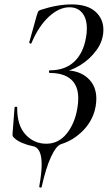

<svg xmlns="http://www.w3.org/2000/svg" viewBox="-20 -656 508 871"><path d="M164 195Q162 195 159.5 193.5Q157 192 158 190Q169 129 169 90Q169 14 129 7Q107 3 83.5 -6.5Q60 -16 47 -28Q40 -34 38 -38Q36 -42 37 -51L46 -168Q47 -172 52.5 -172Q58 -172 58 -168Q57 -88 95.5 -46Q134 -4 190 -4Q246 -4 283 -50.5Q320 -97 331 -166Q335 -187 335 -210Q335 -267 302 -296Q269 -325 206 -325Q202 -325 202 -331Q202 -337 206 -337Q275 -337 316.5 -376Q358 -415 370 -485Q374 -505 374 -526Q374 -572 353 -597.5Q332 -623 295 -623Q248 -623 201.5 -580Q155 -537 123 -461Q122 -458 119 -458Q117 -458 114.5 -460Q112 -462 113 -465L147 -587Q152 -602 154 -605Q156 -608 164 -611Q240 -636 305 -636Q376 -636 412.5 -603.5Q449 -571 449 -521Q449 -472 418.5 -429.5Q388 -387 343.5 -360Q299 -333 261 -329L275 -337Q339 -337 378 -302Q417 -267 417 -208Q417 -192 414 -174Q403 -112 359 -66Q315 -20 257 -2Q235 5 211.5 55.5Q188 106 169 192Q169 195 164 195Z"/></svg>

Font: Cormorant Infant Medium
Style: Italic
Weight: 500
Italic angle: -10°
Designer: Christian Thalmann (Catharsis Fonts)
Foundry: Catharsis Fonts
Version: Version 4.000